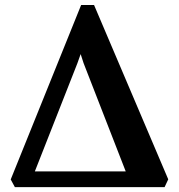

<svg xmlns="http://www.w3.org/2000/svg" viewBox="-20 -768 735 788"><path d="M313 -747.5H366L670.5 -32L655.5 0H41L24 -31.5ZM323 -509 311 -546 297.5 -508 123 -64.5H496Z"/></svg>

Font: Merriweather Text
Style: Bold
Weight: 700
Designer: Eben Sorkin
Foundry: Eben Sorkin
Version: Version 2.100